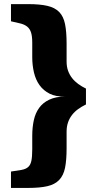

<svg xmlns="http://www.w3.org/2000/svg" viewBox="-20 -818 472 939"><path d="M400.4 -307.1Q379.4 -296.9 361.8 -284.2Q344.2 -271.5 331.8 -255.1Q319.3 -238.8 312.5 -218.8Q305.7 -198.7 305.7 -173.8V-92.8Q305.7 -34.7 298.1 2.7Q290.5 40 269.5 62Q248.5 84 211.9 92.5Q175.3 101.1 116.7 101.1H33.7V21Q64.9 16.6 85.2 12.9Q105.5 9.3 117.2 -0.7Q128.9 -10.7 133.3 -30.8Q137.7 -50.8 137.7 -87.9V-153.8Q137.7 -194.8 145.3 -229.7Q152.8 -264.6 171.4 -290.3Q189.9 -315.9 220.9 -330.6Q252 -345.2 298.3 -346.2Q253.9 -344.2 223.1 -359.6Q192.4 -375 173.3 -401.6Q154.3 -428.2 146 -463.9Q137.7 -499.5 137.7 -538.1V-608.9Q137.7 -641.1 131.8 -659.2Q126 -677.2 113.3 -687.5Q100.6 -697.8 81.1 -702.9Q61.5 -708 33.7 -713.9V-797.9H116.7Q175.3 -797.9 211.9 -789.3Q248.5 -780.8 269.5 -759.3Q290.5 -737.8 298.1 -700.2Q305.7 -662.6 305.7 -605V-517.1Q305.7 -492.2 312.7 -472.4Q319.8 -452.6 332.3 -436.5Q344.7 -420.4 362.1 -407.7Q379.4 -395 400.4 -384.8Z"/></svg>

Font: Aclonica
Style: Regular
Weight: 400
Designer: Astigmatic (AOETI)
Foundry: Astigmatic (AOETI)
Version: Version 1.000